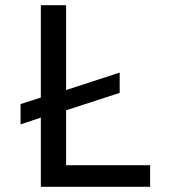

<svg xmlns="http://www.w3.org/2000/svg" viewBox="-20 -718 680 738"><path d="M557 0H137V-266L59 -240V-318L137 -343V-698H234V-372L440 -439V-361L234 -294V-83H557Z"/></svg>

Font: Writer
Style: Regular
Weight: 400
Monospace: yes
Designer: Mike Abbink, Paul van der Laan, Pieter van Rosmalen
Foundry: Bold Monday
Version: Version 2.001 2020